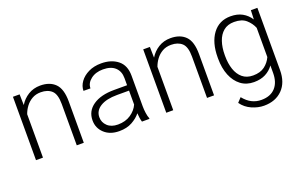

<svg xmlns="http://www.w3.org/2000/svg" viewBox="-88 -916 2366 1504"><g transform="rotate(-20 1095.5 -163.5)"><path d="M292.5 -487.3Q251 -487.3 219.7 -469.2Q188.5 -451.2 167.2 -422.6Q146 -394 134.8 -361.8V0H76.7V-528.3H132.3L134.3 -438.5Q161.6 -483.4 205.8 -510.7Q250 -538.1 306.6 -538.1Q385.7 -538.1 430.4 -493.4Q475.1 -448.7 475.1 -344.2V0H416.5V-344.7Q416.5 -426.3 383.1 -456.8Q349.6 -487.3 292.5 -487.3Z M960 0Q955.6 -13.7 952.4 -33.4Q949.2 -53.2 948.2 -73.7Q921.9 -40 877 -15.1Q832 9.8 769.5 9.8Q692.4 9.8 645.8 -33.2Q599.1 -76.2 599.1 -140.6Q599.1 -218.3 663.6 -262.9Q728 -307.6 839.8 -307.6H947.8V-367.2Q947.8 -423.8 912.8 -456.3Q877.9 -488.8 811.5 -488.8Q750 -488.8 710 -457.5Q669.9 -426.3 669.9 -382.3L611.8 -382.8Q611.8 -422.4 637.2 -457.8Q662.6 -493.2 708.3 -515.6Q753.9 -538.1 814.5 -538.1Q898.9 -538.1 952.6 -495.1Q1006.3 -452.1 1006.3 -366.2V-110.8Q1006.3 -83.5 1010.5 -54.2Q1014.6 -24.9 1022.5 -6.3V0ZM776.4 -42.5Q839.8 -42.5 884.3 -72.8Q928.7 -103 947.8 -146.5V-262.7H848.1Q758.3 -262.7 708 -231.4Q657.7 -200.2 657.7 -145.5Q657.7 -102.5 689.5 -72.5Q721.2 -42.5 776.4 -42.5Z M1378.4 -487.3Q1336.9 -487.3 1305.7 -469.2Q1274.4 -451.2 1253.2 -422.6Q1231.9 -394 1220.7 -361.8V0H1162.6V-528.3H1218.3L1220.2 -438.5Q1247.6 -483.4 1291.7 -510.7Q1335.9 -538.1 1392.6 -538.1Q1471.7 -538.1 1516.4 -493.4Q1561 -448.7 1561 -344.2V0H1502.4V-344.7Q1502.4 -426.3 1469 -456.8Q1435.5 -487.3 1378.4 -487.3Z M1689 -258.8V-269Q1689 -392.1 1743.2 -465.1Q1797.4 -538.1 1893.1 -538.1Q1949.7 -538.1 1990.5 -515.4Q2031.2 -492.7 2057.1 -452.1L2060.1 -528.3H2114.3V-9.3Q2114.3 93.8 2056.6 152.1Q1999 210.4 1902.8 210.4Q1853.5 210.4 1802 188Q1750.5 165.5 1718.3 120.1L1751.5 84.5Q1783.2 124 1819.8 142.3Q1856.4 160.6 1898.9 160.6Q1974.1 160.6 2014.9 116.2Q2055.7 71.8 2055.7 -7.3V-69.3Q2029.3 -32.2 1988.8 -11.2Q1948.2 9.8 1892.1 9.8Q1829.1 9.8 1783.7 -24.4Q1738.3 -58.6 1713.6 -119.4Q1689 -180.2 1689 -258.8ZM1747.6 -269V-258.8Q1747.6 -197.8 1764.2 -148.4Q1780.8 -99.1 1815.2 -70.3Q1849.6 -41.5 1902.8 -41.5Q1962.9 -41.5 1999.8 -69.3Q2036.6 -97.2 2055.7 -139.2V-382.8Q2039.1 -423.8 2003.7 -455.3Q1968.3 -486.8 1903.8 -486.8Q1850.1 -486.8 1815.4 -458Q1780.8 -429.2 1764.2 -379.9Q1747.6 -330.6 1747.6 -269Z"/></g></svg>

Font: Vazirmatn RD UI FD ExtraLight
Style: Regular
Weight: 200
Designer: Saber Rastikerdar
Foundry: Saber Rastikerdar
Version: Version 33.003